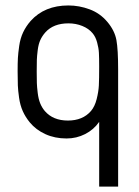

<svg xmlns="http://www.w3.org/2000/svg" viewBox="-20 -504 510 707"><path d="M231.9 -418Q176.8 -418 147 -384.8Q135.3 -371.6 128.4 -356.4Q121.6 -341.3 118.9 -319.6Q116.2 -297.9 115.7 -283.9Q115.2 -270 115.2 -241.2Q115.2 -213.4 115.7 -198.5Q116.2 -183.6 118.9 -161.6Q121.6 -139.6 127.9 -123.8Q134.3 -107.9 145 -95.2Q175.3 -60.1 230 -60.1Q284.7 -60.1 314.9 -95.2Q329.1 -111.8 335.9 -138.9Q342.8 -166 344 -189.2Q345.2 -212.4 345.2 -258.8Q345.2 -292 344.2 -309.6Q343.3 -327.1 337.6 -347.9Q332 -368.7 320.8 -381.8Q306.6 -398.9 283 -408.4Q259.3 -418 231.9 -418ZM231.9 -483.9Q271.5 -483.9 309.8 -469.7Q348.1 -455.6 375 -423.8Q402.3 -391.6 408.7 -356.4Q415 -321.3 415 -249V183.1H345.2V-55.2Q325.2 -26.4 293.5 -10.3Q261.7 5.9 225.1 5.9Q182.1 5.9 147.2 -10Q112.3 -25.9 89.8 -53.2Q73.7 -72.8 64 -94.5Q54.2 -116.2 50.3 -143.8Q46.4 -171.4 45.7 -189.5Q44.9 -207.5 44.9 -241.2Q44.9 -272.5 45.9 -290.3Q46.9 -308.1 50.8 -335.4Q54.7 -362.8 65.2 -385Q75.7 -407.2 92.8 -426.8Q144 -483.9 231.9 -483.9Z"/></svg>

Font: Gidolinya
Style: Regular
Weight: 400
Version: Version 1.0.3